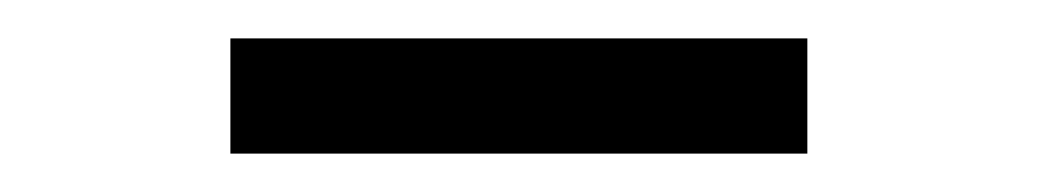

<svg xmlns="http://www.w3.org/2000/svg" viewBox="-20 -695 540 100"><path d="M100 -615V-675H400.5V-615Z"/></svg>

Font: Geologica ExtraLight
Style: Regular
Weight: 200
Designer: Sindre Bremnes, Frode Helland
Foundry: Monokrom Skriftforlag AS
Version: Version 1.010; ttfautohint (v1.8.4.7-5d5b);gftools[0.9.28]